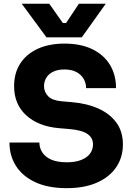

<svg xmlns="http://www.w3.org/2000/svg" viewBox="-20 -984 706 1024"><path d="M336.2 19.5Q237 19.5 168.9 -12Q100.8 -43.5 65.6 -98.4Q30.5 -153.2 30.5 -224H190Q190 -196.2 205.2 -171.9Q220.5 -147.5 252.6 -133Q284.8 -118.5 336.2 -118.5Q382 -118.5 413.1 -130.9Q444.2 -143.2 460.1 -164.6Q476 -186 476 -214Q476 -249.2 446 -269.8Q416 -290.2 349.2 -295.8L293.8 -300.5Q184.8 -310 120 -368.8Q55.2 -427.5 55.2 -524.5Q55.2 -595.2 88.5 -646Q121.8 -696.8 182 -724.1Q242.2 -751.5 323.8 -751.5Q410.2 -751.5 471.6 -722Q533 -692.5 565.9 -639Q598.8 -585.5 598.8 -514H439.2Q439.2 -540.8 426.1 -563.5Q413 -586.2 387.4 -599.9Q361.8 -613.5 323.8 -613.5Q287.8 -613.5 263.5 -601.6Q239.2 -589.8 227 -569.4Q214.8 -549 214.8 -524.5Q214.8 -493.5 236.8 -470.8Q258.8 -448 309.2 -443.8L364.8 -439Q445 -432.2 505.9 -404.5Q566.8 -376.8 601.1 -329.4Q635.5 -282 635.5 -214Q635.5 -144 599.1 -91.2Q562.8 -38.5 495.9 -9.5Q429 19.5 336.2 19.5ZM227.8 -785 96 -964H242.8L315 -861.5H332.5L400.8 -964H544L416.2 -785Z"/></svg>

Font: SVN-Sora Variable
Style: Regular
Weight: 400
Designer: Jonathan Barnbrook, Julián Moncada
Foundry: Barnbrook Fonts
Version: Version 2.000 - Viet hoa boi STYLEno.1 Fonts